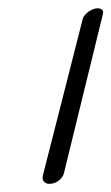

<svg xmlns="http://www.w3.org/2000/svg" viewBox="-20 -408 270 466"><path d="M230 -375C232 -385 223 -390 210 -387C196 -383 184 -372 181 -363C181 -362 84 18 84 18C81 30 89 40 103 38C118 37 132 25 135 13Z"/></svg>

Font: Hi. Perspective
Style: Perspective
Weight: 400
Designer: Mew Too, Robert Jablonski
Foundry: Cannot Into Space Fonts
Version: Version 1.996